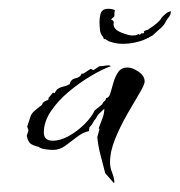

<svg xmlns="http://www.w3.org/2000/svg" viewBox="-20 -352 410 438"><path d="M240 66 220 43Q215 23 209.5 2.5Q204 -18 202 -39L207 -58L205 -59Q209 -70 213.5 -81.5Q218 -93 218 -104Q213 -99 207.5 -94Q202 -89 199 -82Q195 -78 192 -72Q189 -66 184 -62L183 -53Q169 -50 155.5 -39.5Q142 -29 129 -19.5Q116 -10 101 -10Q94 -10 83.5 -11.5Q73 -13 68 -17Q55 -20 49.5 -24.5Q44 -29 41 -42L45 -55L42 -63Q47 -79 49.5 -86Q52 -93 57.5 -98Q63 -103 76 -113Q77 -118 81.5 -120.5Q86 -123 90 -124L91 -129L101 -141L104 -139L110 -148Q117 -153 124.5 -154.5Q132 -156 139 -160Q141 -171 152.5 -173.5Q164 -176 166 -184H170L187 -195L193 -192L207 -201Q213 -201 218.5 -202Q224 -203 229 -203L233 -201Q213 -194 187 -178.5Q161 -163 136.5 -142.5Q112 -122 96 -98Q80 -74 80 -50Q80 -31 100 -31Q118 -31 137.5 -42Q157 -53 173 -69Q189 -85 196 -100L213 -114Q215 -119 218 -121Q221 -123 222 -128Q229 -129 232 -140Q235 -151 239 -164.5Q243 -178 250 -188Q257 -198 271 -198Q282 -198 296 -188.5Q310 -179 310 -166Q310 -159 298 -139Q286 -119 270.5 -92Q255 -65 243 -36Q231 -7 231 19Q231 30 235.5 41Q240 52 241 63ZM234 -256Q233 -257 232.5 -256.5Q232 -256 231 -257Q230 -257 229 -257.5Q228 -258 228 -258L223 -261L220 -263Q219 -264 219 -263Q219 -262 217 -263L215 -268Q210 -273 208 -283Q208 -286 207.5 -290.5Q207 -295 207 -301Q207 -313 210 -322Q210 -324 213 -327Q217 -332 227 -332Q233 -332 238 -330.5Q243 -329 242 -327Q241 -325 241 -323Q241 -321 241 -317Q241 -314 238 -312Q235 -310 234 -308Q234 -306 236 -306Q238 -306 238 -304Q240 -303 239.5 -301Q239 -299 239 -297Q239 -285 256 -278Q273 -271 282 -271Q285 -271 289 -271.5Q293 -272 295 -274Q297 -275 297.5 -273.5Q298 -272 299 -273Q301 -274 301 -274.5Q301 -275 303 -276H305Q311 -276 308 -279Q308 -282 317 -284Q324 -289 330 -293Q336 -297 343 -304L345 -306L349 -312Q358 -322 364 -324.5Q370 -327 370 -326Q369 -322 369 -320.5Q369 -319 368 -318Q367 -315 365.5 -313.5Q364 -312 362 -309Q358 -303 356.5 -299.5Q355 -296 349 -290L340 -282L328 -271L324 -269Q320 -267 320 -267Q319 -265 318 -265.5Q317 -266 315 -264L310 -262Q309 -261 308.5 -261Q308 -261 308 -261Q298 -257 285.5 -254.5Q273 -252 261 -252Q246 -252 234 -256Z"/></svg>

Font: Kolker Brush
Style: Regular
Weight: 400
Designer: Robert E. Leuschke
Foundry: Robert E. Leuschke
Version: Version 1.010; ttfautohint (v1.8.3)